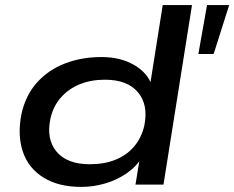

<svg xmlns="http://www.w3.org/2000/svg" viewBox="-20 -725 920 754"><path d="M299 9Q210 9 151 -27.5Q92 -64 70 -128.5Q48 -193 64 -276Q80 -350 124.5 -400Q169 -450 234.5 -475.5Q300 -501 379 -501Q453 -501 506.5 -470Q560 -439 577 -388L569 -389L619 -705H734L622 0H512L530 -110H539Q517 -72 479 -45.5Q441 -19 394.5 -5Q348 9 299 9ZM333 -80Q389 -80 433 -97.5Q477 -115 506.5 -149.5Q536 -184 547 -233Q563 -314 521.5 -363Q480 -412 392 -412Q337 -412 293 -394Q249 -376 219 -342Q189 -308 178 -259Q161 -178 202.5 -129Q244 -80 333 -80ZM759 -513 793 -705H880L819 -513Z"/></svg>

Font: Nunito Sans 10pt Expanded SemiBold
Style: Italic
Weight: 600
Width: 7
Italic angle: -9°
Designer: Vernon Adams
Foundry: Vernon Adams
Version: Version 3.101;gftools[0.9.27]